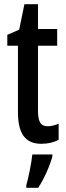

<svg xmlns="http://www.w3.org/2000/svg" viewBox="-20 -679 316 920"><path d="M209 -74C172 -74 162 -100 162 -150V-460H254V-540H162V-659H97L72 -537L15 -512V-460H66V-142C66 -40 100 10 178 10C211 10 238 3 261 -9V-86C243 -79 226 -74 209 -74ZM231 71V61H135C131 101 116 174 106 209V221H163C190 180 217 121 231 71Z"/></svg>

Font: Noto Sans Arabic ExtCond Med
Style: Regular
Weight: 500
Width: 2
Designer: Monotype Design Team, Nadine Chahine, Nizar Qandah and Khaled Hosny
Foundry: Monotype Imaging Inc.
Version: Version 2.012